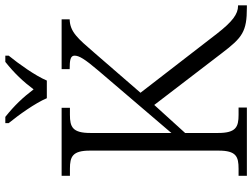

<svg xmlns="http://www.w3.org/2000/svg" viewBox="-136 -836 971 740"><g transform="rotate(-90 350.0 -465.5)"><path d="M342 -771H410C429 -816 475 -880 506 -918V-931H482C438 -896 406 -862 376 -822C346 -862 314 -896 270 -931H246V-918C277 -880 323 -816 342 -771ZM43 0H306V-32H278C231 -32 208 -42 208 -111V-238L316 -357L516 -96C576 -17 599 0 691 0H700V-34H698C666 -34 637 -56 591 -115L363 -410L519 -590C571 -650 597 -682 646 -683V-714H454V-683C489 -683 506 -680 506 -664C506 -647 494 -626 448 -572L208 -291V-603C208 -672 231 -682 278 -682H305V-714H43V-682H70C117 -682 140 -672 140 -605V-109C140 -41 117 -32 70 -32H43Z"/></g></svg>

Font: Noto Serif Light
Style: Regular
Weight: 300
Designer: Monotype Design Team
Foundry: Monotype Imaging Inc.
Version: Version 2.013